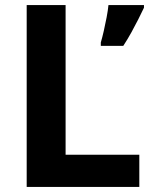

<svg xmlns="http://www.w3.org/2000/svg" viewBox="-20 -734 599 754"><path d="M84.8 0V-714H237.6V-126.4H527.1V0ZM545.4 -703.8Q535.3 -682.1 522.8 -657.6Q510.4 -633 496 -606.9Q481.7 -580.9 464.2 -554H375.9V-567.2Q381.7 -586.8 387.6 -612.7Q393.5 -638.6 398.7 -665.8Q403.9 -693 405.9 -714H545.4Z"/></svg>

Font: Noto Sans Symbols
Style: Regular
Weight: 400
Designer: Monotype Design Team
Foundry: Monotype Imaging Inc.
Version: Version 2.002